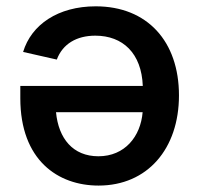

<svg xmlns="http://www.w3.org/2000/svg" viewBox="-20 -577 629 604"><path d="M281.2 -557.1C162.6 -557.1 78.6 -499.5 52.7 -413.6L158.7 -389.6C177.2 -439 221.2 -464.8 279.8 -464.8C366.2 -464.8 425.3 -409.7 429.2 -306.6H43.9V-268.1C43.9 -72.8 162.6 6.8 290 6.8C443.8 6.8 543 -108.9 543 -276.9C543 -446.8 443.4 -557.1 281.2 -557.1ZM156.2 -224.1H428.7C422.4 -147.5 372.6 -85.4 289.6 -85.4C209.5 -85.4 164.1 -141.1 156.2 -224.1Z"/></svg>

Font: Raveo Medium
Style: Regular
Weight: 500
Designer: Jakub Foglar, Rasmus Andersson (Inter)
Foundry: Jakubfoglar.com
Version: Version 1.100;Glyphs 3.2.3 (3260)